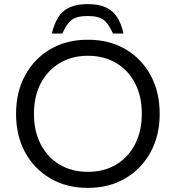

<svg xmlns="http://www.w3.org/2000/svg" viewBox="-20 -903 854 933"><path d="M407 10Q303 10 224.5 -36Q146 -82 102 -163Q58 -244 58 -350Q58 -456 102.5 -537.5Q147 -619 225.5 -664.5Q304 -710 407 -710Q511 -710 589.5 -664Q668 -618 712 -537Q756 -456 756 -350Q756 -244 711.5 -163Q667 -82 588.5 -36Q510 10 407 10ZM407 -68Q485 -68 544 -103Q603 -138 636 -201.5Q669 -265 669 -350Q669 -436 636 -499Q603 -562 544 -597Q485 -632 407 -632Q330 -632 271 -597Q212 -562 178.5 -499Q145 -436 145 -350Q145 -265 178 -201.5Q211 -138 270 -103Q329 -68 407 -68ZM232 -740Q243 -787 263 -819Q283 -851 318 -867Q353 -883 406 -883Q460 -883 494.5 -867Q529 -851 549.5 -819Q570 -787 580 -740H529Q514 -773 499 -791.5Q484 -810 462.5 -817.5Q441 -825 406 -825Q371 -825 349.5 -817.5Q328 -810 313 -791.5Q298 -773 283 -740Z"/></svg>

Font: REM Light
Style: Regular
Weight: 300
Designer: Octavio Pardo
Foundry: Ashler Design
Version: Version 1.005;gftools[0.9.28]